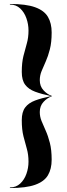

<svg xmlns="http://www.w3.org/2000/svg" viewBox="-20 -800 336 970"><path d="M30 -780Q111.5 -780 157.4 -763.4Q203.4 -746.8 222.2 -714.6Q241 -682.5 241 -636Q241 -586.1 231.9 -550.8Q222.9 -515.5 211 -489.2Q199.1 -463 190.1 -440.8Q181 -418.6 181 -395Q181 -364.2 199.8 -343.9Q218.5 -323.5 241 -316V-313Q218.5 -305.5 199.8 -285.1Q181 -264.8 181 -234Q181 -210.4 190.1 -188.2Q199.1 -166 211 -139.8Q222.9 -113.5 231.9 -78.2Q241 -42.9 241 7Q241 53.5 222.2 85.4Q203.4 117.2 157.4 133.6Q111.5 150 30 150V147Q61 147 81.9 127.6Q102.9 108.2 113.4 78.4Q124 48.5 124 17Q124 -19 115.5 -48.5Q107 -78 98.5 -111.5Q90 -145 90 -193Q90 -234.1 107.1 -256.9Q124.1 -279.8 157.2 -292.2Q190.4 -304.6 238.5 -314.5Q190.4 -324.4 157.2 -336.8Q124.1 -349.2 107.1 -372.1Q90 -394.9 90 -436Q90 -484 98.5 -517.5Q107 -551 115.5 -580.5Q124 -610 124 -646Q124 -677.5 113.4 -707.6Q102.9 -737.8 81.9 -757.4Q61 -777 30 -777Z"/></svg>

Font: Bodoni* 72 Medium
Style: Regular
Weight: 500
Version: Version 1.002; ttfautohint (v0.97) -l 8 -r 50 -G 200 -x 14 -